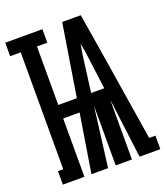

<svg xmlns="http://www.w3.org/2000/svg" viewBox="-161 -828 797 922"><g transform="rotate(-20 237.0 -367.5)"><path d="M1 0V-69H28V-666H-26V-735H164V-666H111V-367H206L265 -735H360L400 -490L467 -69H499V0H393L355 -298H354V0H271V-298H270L232 0H147L195 -298H111V0ZM346 -367 330 -490Q327 -519 322.5 -548.5Q318 -578 312 -607Q307 -578 302.5 -548.5Q298 -519 295 -490L279 -367Z"/></g></svg>

Font: Iosevka Slab Heavy
Style: Regular
Weight: 900
Monospace: yes
Designer: Belleve Invis
Foundry: Belleve Invis
Version: Version 11.1.0; ttfautohint (v1.8.3)